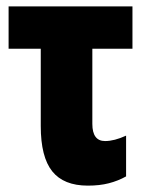

<svg xmlns="http://www.w3.org/2000/svg" viewBox="-20 -573 464 603"><path d="M256 10Q180 10 144 -35Q108 -80 108 -177V-420H7V-553H396V-420H270V-184Q270 -130 310 -130Q339 -130 376 -147V-19Q351 -5 322 2.5Q293 10 256 10Z"/></svg>

Font: Noto Sans ExtraCondensed Black
Style: Regular
Weight: 900
Width: 2
Designer: Monotype Design Team
Foundry: Monotype Imaging Inc.
Version: Version 2.013; ttfautohint (v1.8.4.7-5d5b)